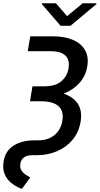

<svg xmlns="http://www.w3.org/2000/svg" viewBox="-29 -953 619 1191"><path d="M158.7 -727.5H300.8Q374 -727.5 424.8 -705.1Q475.6 -682.6 499 -640.9Q522.5 -599.1 512.2 -541Q502.9 -483.4 465.3 -440.2Q427.7 -397 368.7 -373.5Q309.6 -350.1 234.4 -350.1H161.1L172.4 -417.5H244.1Q315.4 -417.5 351.8 -449.2Q388.2 -481 396 -528.3Q404.8 -578.6 378.2 -606.7Q351.6 -634.8 285.6 -635.3H143.1ZM168 -389.2H239.3Q364.3 -389.2 425.3 -340.8Q486.3 -292.5 471.2 -198.7Q460.4 -133.8 421.9 -86.9Q383.3 -40 325.2 -15.1Q267.1 9.8 196.8 9.8H170.4Q136.2 9.8 118.7 24.2Q101.1 38.6 97.2 62Q93.3 85.4 102.8 101.8Q112.3 118.2 128.2 129.2Q144 140.1 158.7 147.5L106.9 218.8Q71.8 206.1 43 183.6Q14.2 161.1 0 127.4Q-14.2 93.8 -6.8 49.3Q3.9 -17.6 55.7 -50Q107.4 -82.5 185.5 -82.5H209Q249.5 -82.5 280.8 -97.2Q312 -111.8 332 -139.2Q352.1 -166.5 357.9 -204.6Q367.7 -264.2 333.7 -294.4Q299.8 -324.7 227.5 -324.7H157.2ZM317.9 -932.6 387.2 -853 483.9 -932.6H569.3L568.8 -927.2L408.2 -793H346.7L231 -927.2L231.9 -932.6Z"/></svg>

Font: Inter 28pt Medium
Style: Italic
Weight: 500
Italic angle: -9.3988°
Designer: Rasmus Andersson
Foundry: rsms
Version: Version 4.001;git-66647c0bb